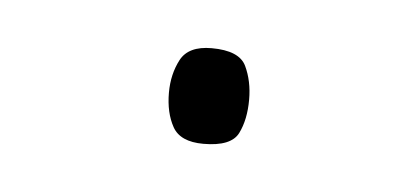

<svg xmlns="http://www.w3.org/2000/svg" viewBox="-24 -85 268 124"><g transform="rotate(5 110.0 -23.0)"><path d="M85 -23Q85 -35 90 -44.5Q95 -54 110 -54Q128 -54 132.5 -44.5Q137 -35 137 -23Q137 -10 132.5 -1Q128 8 110 8Q95 8 90 -1Q85 -10 85 -23Z"/></g></svg>

Font: Noto Sans Symbols Thin
Style: Regular
Weight: 250
Version: Version 2.002